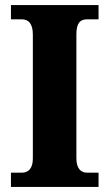

<svg xmlns="http://www.w3.org/2000/svg" viewBox="-20 -734 429 754"><path d="M23 0H367V-56H321C299 -56 280 -71 280 -112V-599C280 -645 296 -658 321 -658H367V-714H23V-658H67C88 -658 109 -645 109 -599V-111C109 -69 88 -56 67 -56H23Z"/></svg>

Font: Noto Serif Tamil SemiCondensed ExtraBold
Style: Italic
Weight: 800
Width: 4
Italic angle: -12°
Designer: Indian Type Foundry, Tom Grace, and the Monotype Design Team
Foundry: Monotype Imaging Inc.
Version: Version 2.003